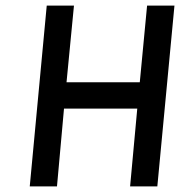

<svg xmlns="http://www.w3.org/2000/svg" viewBox="-20 -664 666 684"><path d="M86 0 146.5 -644H243.5L217 -371H478L504 -644H601.5L540.5 0H443.5L469 -277H208L183 0Z"/></svg>

Font: Karla SemiBold
Style: Italic
Weight: 600
Italic angle: -8°
Designer: Jonathan Pinhorn
Version: Version 2.004;gftools[0.9.33]